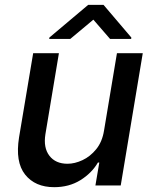

<svg xmlns="http://www.w3.org/2000/svg" viewBox="-20 -765 634 792"><path d="M409.1 -226.2 462.4 -545.5H568.9L478 0H373.6L389.6 -94.5H383.9Q358.3 -50.8 311.6 -21.8Q264.9 7.1 203.5 7.1Q125 7.1 83.6 -44.9Q42.3 -96.9 58.6 -198.5L116.8 -545.5H223L167.3 -211.3Q158.4 -155.5 183.8 -122.5Q209.2 -89.5 258.5 -89.5Q288.4 -89.5 320.3 -104.4Q352.3 -119.3 377 -149.7Q401.6 -180 409.1 -226.2ZM269.9 -604.4 365.1 -683.9 434 -604.4H521L521.8 -610.1L407 -745H343.8L183.7 -610.1L182.9 -604.4Z"/></svg>

Font: Inter UI Medium
Style: Italic
Weight: 500
Italic angle: 9.39999°
Designer: Rasmus Andersson
Foundry: rsms
Version: 3.2;8d6f07862